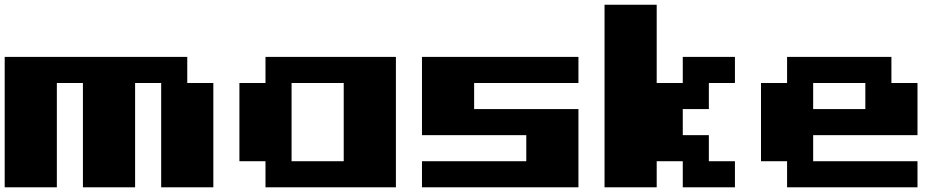

<svg xmlns="http://www.w3.org/2000/svg" viewBox="-20 -798 4040 818"><path d="M333.3 0V-444.4H222.2V0H0V-555.6H777.8V-444.4H888.9V0H666.7V-444.4H555.6V0Z M1222.2 -111.1H1444.4V-444.4H1222.2ZM1111.1 -111.1H1000V-444.4H1111.1V-555.6H1666.7V0H1111.1Z M2444.4 0H1777.8V-111.1H2222.2V-222.2H1777.8V-555.6H2444.4V-444.4H2000V-333.3H2444.4Z M3000 -111.1H3111.1V0H2888.9V-111.1H2777.8V0H2555.6V-777.8H2777.8V-444.4H2888.9V-555.6H3111.1V-444.4H3000V-333.3H2888.9V-222.2H3000Z M3777.8 -555.6V-444.4H3888.9V-222.2H3444.4V-111.1H3888.9V0H3333.3V-111.1H3222.2V-444.4H3333.3V-555.6ZM3666.7 -444.4H3444.4V-333.3H3666.7Z"/></svg>

Font: Pixeloid Sans
Style: Bold
Weight: 700
Monospace: yes
Designer: GGBot
Version: 0.3